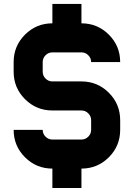

<svg xmlns="http://www.w3.org/2000/svg" viewBox="-20 -850 675 968"><path d="M390.6 -585.9H244.1Q224.1 -585.9 209.7 -571.5Q195.3 -557.1 195.3 -537.1V-488.3Q195.3 -468.3 209.7 -453.9Q224.1 -439.5 244.1 -439.5H390.6Q471.7 -439.5 528.8 -382.3Q585.9 -325.2 585.9 -244.1V-195.3Q585.9 -114.3 528.8 -57.1Q471.7 0 390.6 0V97.7H244.1V0Q163.1 0 106 -57.1Q48.8 -114.3 48.8 -195.3H195.3Q195.3 -175.3 209.7 -160.9Q224.1 -146.5 244.1 -146.5H390.6Q410.6 -146.5 425 -160.9Q439.5 -175.3 439.5 -195.3V-244.1Q439.5 -264.2 425 -278.6Q410.6 -293 390.6 -293H244.1Q163.1 -293 106 -350.1Q48.8 -407.2 48.8 -488.3V-537.1Q48.8 -618.2 106 -675.3Q163.1 -732.4 244.1 -732.4V-830.1H390.6V-732.4Q471.7 -732.4 528.8 -675.3Q585.9 -618.2 585.9 -537.1H439.5Q439.5 -557.1 425 -571.5Q410.6 -585.9 390.6 -585.9Z"/></svg>

Font: Audex
Style: Regular
Weight: 400
Designer: GGBotNet
Foundry: GGBotNet
Version: 1.00